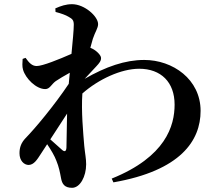

<svg xmlns="http://www.w3.org/2000/svg" viewBox="-20 -836 1040 916"><path d="M246 -449C261 -459 287 -475 313 -489L308 -436C239 -333 148 -224 102 -177C82 -156 73 -134 73 -105C73 -69 95 -49 117 -49C142 -50 157 -74 175 -102L205 -148C224 -120 241 -91 249 -69C261 -40 266 -14 271 13C276 42 288 60 324 60C362 60 391 6 391 -52C391 -80 386 -100 382 -140C377 -201 367 -307 373 -390C450 -458 558 -508 644 -508C748 -508 813 -444 813 -337C813 -236 771 -88 513 16L521 34C842 -22 937 -165 937 -307C937 -458 804 -550 668 -550C577 -550 485 -518 384 -460L439 -519C454 -535 463 -546 462 -560C462 -572 441 -594 420 -604L411 -608L423 -651C434 -684 448 -702 448 -721C448 -758 383 -816 324 -816C295 -816 271 -808 244 -796L245 -779C272 -772 294 -764 307 -756C325 -746 332 -740 332 -718C332 -693 327 -641 321 -579C262 -553 183 -521 155 -521C133 -521 119 -536 102 -560L88 -555C87 -538 85 -519 90 -503C102 -462 152 -411 196 -411C218 -411 225 -434 246 -449ZM300 -294 297 -132C296 -113 288 -110 275 -122L220 -171Z"/></svg>

Font: Noto Serif CJK TC
Style: Bold
Weight: 700
Designer: Ryoko NISHIZUKA 西塚涼子 (kana & ideographs); Frank Grießhammer (Latin, Greek & Cyrillic); Wenlong ZHANG 张文龙 (bopomofo); San
Foundry: Adobe
Version: Version 2.001;hotconv 1.1.0;makeotfexe 2.6.0